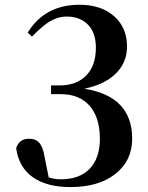

<svg xmlns="http://www.w3.org/2000/svg" viewBox="-20 -759 613 795"><path d="M271.5 15.6Q171.9 15.6 114.3 -26.4Q57.6 -67.4 46.9 -145.5Q59.6 -184.6 100.6 -184.6Q127 -184.6 141.6 -168.9Q157.2 -152.3 164.1 -112.3L181.6 -24.4Q207 -16.6 231.4 -16.6Q309.6 -16.6 351.6 -60.5Q393.6 -104.5 393.6 -184.6Q393.6 -271.5 351.6 -320.3Q309.6 -369.1 231.4 -369.1H191.4V-405.3H226.6Q295.9 -405.3 335.9 -445.3Q377 -486.3 377 -561.5Q377 -627.9 339.8 -661.1Q307.6 -690.4 256.8 -690.4Q219.7 -690.4 185.5 -669.9Q155.3 -651.4 112.3 -607.4L94.7 -624Q166 -739.3 308.6 -739.3Q400.4 -739.3 454.1 -690.4Q505.9 -643.6 505.9 -566.4Q505.9 -503.9 464.8 -460Q418.9 -410.2 329.1 -391.6Q527.3 -360.4 527.3 -184.6Q527.3 -93.8 458 -39.1Q388.7 15.6 271.5 15.6Z"/></svg>

Font: Bpmf GenRyu Min B
Style: B
Weight: 700
Foundry: But Ko
Version: Version 1.320